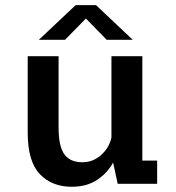

<svg xmlns="http://www.w3.org/2000/svg" viewBox="-20 -720 690 752"><path d="M261 11.5Q183 11.5 135.8 -38.2Q88.5 -88 88.5 -200.5V-500H209.5V-219.5Q209.5 -147 232 -115.8Q254.5 -84.5 302.5 -84.5Q344.5 -84.5 376.2 -113Q408 -141.5 416.5 -181.5V-500H537.5V-91H595.5V0H441L423 -83.5Q401 -42.5 360.5 -15.5Q320 11.5 261 11.5ZM132 -564 276.5 -700H356L500 -564H398L316.5 -647.5L234.5 -564Z"/></svg>

Font: Trispace Medium
Style: Regular
Weight: 500
Designer: Tyler Finck
Foundry: Etcetera Type Company
Version: Version 1.210; ttfautohint (v1.8.3)